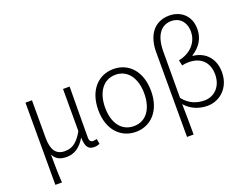

<svg xmlns="http://www.w3.org/2000/svg" viewBox="-144 -1109 2075 1609"><g transform="rotate(-20 893.5 -304.5)"><path d="M100 199H159C153 111 153 66 152 -51C181 1 221 12 273 12C336 12 393 -22 437 -97H439C441 -20 461 13 515 13C537 13 553 8 565 2L557 -44C543 -40 535 -38 525 -38C505 -38 491 -50 491 -78C491 -225 493 -379 494 -534H435V-158C376 -54 325 -39 271 -39C191 -39 158 -97 158 -200V-534H100Z M888 13C1020 13 1123 -88 1123 -266C1123 -446 1020 -547 888 -547C755 -547 652 -446 652 -266C652 -88 755 13 888 13ZM888 -38C779 -38 713 -127 713 -266C713 -403 779 -496 888 -496C996 -496 1062 -403 1062 -266C1062 -127 996 -38 888 -38Z M1274 199H1333C1333 105 1332 20 1330 -73C1385 -10 1457 13 1527 13C1637 13 1735 -73 1735 -211C1735 -327 1668 -410 1551 -423V-428C1623 -473 1665 -539 1665 -622C1665 -746 1577 -808 1481 -808C1342 -808 1274 -702 1274 -557ZM1518 -38C1456 -38 1387 -57 1331 -128C1331 -268 1331 -404 1332 -543C1333 -686 1390 -759 1482 -759C1549 -759 1607 -712 1607 -618C1607 -543 1557 -453 1430 -427L1441 -378C1461 -383 1482 -385 1501 -385C1618 -385 1675 -312 1675 -213C1675 -105 1605 -38 1518 -38Z"/></g></svg>

Font: Noto Sans KR Light
Style: Regular
Weight: 300
Designer: Ryoko NISHIZUKA 西塚涼子 (kana, bopomofo & ideographs); Paul D. Hunt (Latin, Greek & Cyrillic); Sandoll Communications 산돌커뮤니
Foundry: Adobe
Version: Version 2.004;hotconv 1.0.118;makeotfexe 2.5.65603